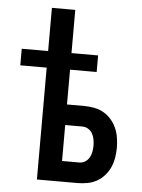

<svg xmlns="http://www.w3.org/2000/svg" viewBox="-53 -777 605 819"><g transform="rotate(5 250.0 -367.5)"><path d="M136 0V-479H23V-550H136V-735H236V-550H350V-479H236V-330H310Q331 -330 352.5 -326Q374 -322 392.5 -311.5Q411 -301 425.5 -284.5Q440 -268 448.5 -248.5Q457 -229 460.5 -207.5Q464 -186 464 -165Q464 -144 460.5 -122.5Q457 -101 448.5 -81.5Q440 -62 425.5 -45.5Q411 -29 392.5 -18.5Q374 -8 352.5 -4Q331 0 310 0ZM310 -88Q323 -88 334.5 -95Q346 -102 352.5 -113.5Q359 -125 361.5 -138.5Q364 -152 364 -165Q364 -178 361.5 -191.5Q359 -205 352.5 -216.5Q346 -228 334.5 -235Q323 -242 310 -242H236V-88Z"/></g></svg>

Font: Iosevka Term Curly Semibold
Style: Regular
Weight: 600
Designer: Belleve Invis
Foundry: Belleve Invis
Version: Version 32.3.0